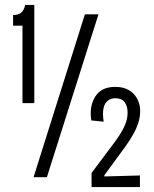

<svg xmlns="http://www.w3.org/2000/svg" viewBox="-20 -718 625 778"><path d="M71 -300V-614H33V-657Q53 -657 65 -666Q77 -675 82 -698H119V-300ZM116 0 324 -660H379L170 0ZM351 40V-17L425 -116Q447 -144 463 -168.5Q479 -193 488 -215.5Q497 -238 497 -262Q497 -288 485 -304Q473 -320 447 -320Q430 -320 417 -310Q404 -300 399.5 -279.5Q395 -259 400 -225L350 -230Q341 -286 365.5 -326Q390 -366 447 -366Q481 -366 503.5 -352Q526 -338 537 -315.5Q548 -293 548 -269Q548 -244 540.5 -220.5Q533 -197 520 -174Q507 -151 490 -127Q473 -103 455 -79L403 -8V-3L547 -7V40Z"/></svg>

Font: Bricolage Grotesque 24pt Condensed ExtraLight
Style: Regular
Weight: 250
Width: 3
Designer: Mathieu Triay
Foundry: Atelier Triay
Version: Version 1.001;gftools[0.9.33.dev8+g029e19f]